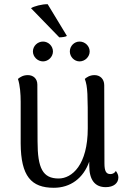

<svg xmlns="http://www.w3.org/2000/svg" viewBox="-20 -877 606 910"><path d="M297 -707 206 -857C181 -858 139 -847 127 -838L261 -700C272 -700 292 -702 297 -707ZM136 -633C136 -608 158 -586 184 -586C209 -586 231 -608 231 -633C231 -659 209 -680 184 -680C158 -680 136 -659 136 -633ZM357 -586C383 -586 405 -608 405 -633C405 -659 383 -680 357 -680C332 -680 311 -659 311 -633C311 -608 332 -586 357 -586ZM529 -67C522 -54 510 -52 503 -52C483 -52 475 -66 475 -103L474 -473C474 -503 454 -521 428 -521C405 -521 390 -510 382 -503C396 -465 396 -429 396 -269C396 -95 321 -31 258 -31C183 -31 158 -79 158 -207L157 -476C157 -504 138 -521 112 -521C90 -521 76 -512 65 -503C75 -473 78 -431 78 -395V-197C79 -42 128 13 235 13C314 13 375 -32 403 -111V-92C403 -24 430 10 481 10C519 10 541 -9 541 -36C541 -47 537 -56 529 -67Z"/></svg>

Font: Arima Koshi
Style: Regular
Weight: 400
Designer: Joana Correia and Natanael Gama
Foundry: NDISCOVER
Version: Version 1.019;PS 001.019;hotconv 1.0.88;makeotf.lib2.5.64775